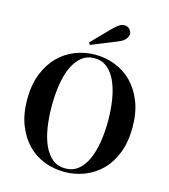

<svg xmlns="http://www.w3.org/2000/svg" viewBox="-140 -1099 1076 1222"><g transform="rotate(15 397.5 -488.5)"><path d="M51 -374Q51 -469 79.5 -541.5Q108 -614 156 -662.5Q204 -711 266.5 -735.5Q329 -760 398 -760Q467 -760 530 -735.5Q593 -711 640.5 -662.5Q688 -614 716.5 -542Q745 -470 745 -374Q745 -278 717 -205.5Q689 -133 641 -85Q593 -37 530 -12.5Q467 12 398 12Q329 12 266 -12Q203 -36 155.5 -84.5Q108 -133 79.5 -205.5Q51 -278 51 -374ZM398 -737Q349 -737 314 -708.5Q279 -680 256.5 -631Q234 -582 223.5 -516Q213 -450 213 -374Q213 -297 223.5 -231Q234 -165 256.5 -116Q279 -67 314 -39Q349 -11 398 -11Q447 -11 482 -39Q517 -67 539.5 -116Q562 -165 573 -231Q584 -297 584 -374Q584 -450 573 -516Q562 -582 539.5 -631Q517 -680 482 -708.5Q447 -737 398 -737ZM338 -824Q367 -856 396.5 -885.5Q426 -915 453 -943Q479 -969 495 -979Q511 -989 528 -989Q549 -989 562.5 -974.5Q576 -960 576 -943Q576 -931 564.5 -913Q553 -895 515 -879Q473 -862 431 -845Q389 -828 347 -811Z"/></g></svg>

Font: XinYuGongZhangJiaSongA
Style: Regular
Weight: 900
Designer: XinYuGong
Foundry: Adobe Systems Incorporated
Version: Version 1.00